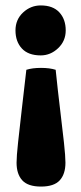

<svg xmlns="http://www.w3.org/2000/svg" viewBox="-20 -504 300 707"><path d="M131 -254Q163 -254 185 -247Q193 -169 201.5 -99.5Q210 -30 215.5 21Q221 72 221 95Q221 137 200 160Q179 183 131 183Q83 183 62 160Q41 137 41 95Q41 72 46.5 21Q52 -30 60 -99.5Q68 -169 77 -247Q99 -254 131 -254ZM130 -484Q175 -484 198.5 -458.5Q222 -433 222 -392Q222 -353 194 -326.5Q166 -300 130 -300Q84 -300 60.5 -325.5Q37 -351 37 -392Q37 -432 65 -458Q93 -484 130 -484Z"/></svg>

Font: Petrona Black
Style: Regular
Weight: 900
Designer: Ringo R. Seeber
Foundry: Ringo R. Seeber
Version: Version 2.001; ttfautohint (v1.8.3)